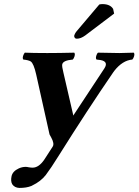

<svg xmlns="http://www.w3.org/2000/svg" viewBox="-20 -696 684 948"><path d="M470.2 -673.8Q477.1 -675.8 486.8 -675.8Q524.4 -675.3 538.6 -651.9L543.5 -628.9L400.9 -521Q378.9 -504.9 359.4 -504.9Q349.1 -504.9 346.7 -515.1Q346.2 -517.6 346.2 -519Q349.6 -531.7 359.4 -543ZM206.1 168Q181.6 199.7 138.7 220.2Q136.2 221.2 134.8 222.2Q111.3 231.9 75.7 231.9Q52.2 231 40.5 213.9Q31.7 198.7 37.1 173.8Q42.5 149.4 73.2 135.3Q89.8 127.9 106.9 127.9Q113.3 127.9 121.6 129.9Q132.3 131.8 141.1 131.8Q171.4 131.8 198.2 92.8Q201.7 87.9 204.6 83L240.2 27.8Q249.5 13.2 232.9 -17.1Q227.1 -27.8 224.6 -32.2L158.7 -328.1Q146.5 -382.3 131.8 -392.6Q120.6 -399.4 95.2 -401.9Q88.4 -410.2 98.1 -429.7Q100.6 -434.1 102.5 -436Q142.1 -434.1 213.4 -434.1Q272.5 -434.1 346.7 -436Q353.5 -427.7 344.2 -408.7Q341.8 -404.3 339.4 -401.9Q290.5 -397.9 287.1 -377.4Q285.6 -367.2 293 -337.9L341.3 -128.9Q341.8 -126.5 341.8 -125Q342.8 -126.5 342.8 -127L495.1 -357.9Q517.1 -391.6 477.1 -399.4Q468.8 -400.9 456.5 -401.9Q449.7 -410.2 459 -429.7Q461.4 -434.1 463.9 -436Q537.6 -434.1 569.3 -434.1Q591.8 -434.1 640.6 -436Q647.5 -427.7 638.2 -408.7Q635.7 -404.3 633.3 -401.9Q585 -397.9 544.4 -346.2Q541 -341.8 539.1 -338.9Q412.1 -153.8 269 74.2Q231.4 134.8 206.1 168Z"/></svg>

Font: Linux Libertine Slanted O
Style: Bold Slanted
Weight: 700
Designer: Philipp H. Poll
Foundry: Philipp H. Poll
Version: Version 5.0.0